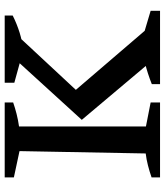

<svg xmlns="http://www.w3.org/2000/svg" viewBox="38 -739 701 817"><g transform="rotate(-90 388.5 -330.5)"><path d="M42 0V-36Q68 -45 93.5 -51.5Q119 -58 144 -61L154 -598L42 -622V-661H361V-625Q338 -617 312.5 -610.5Q287 -604 259 -600V-60L361 -40V0ZM439 0V-35Q484 -53 529 -64Q574 -75 620 -79L751 -40V0ZM583 -582 445 -620V-661H731V-627Q695 -609 658 -597.5Q621 -586 583 -582ZM380 -321 384 -394 685 -43V-10H559L287 -333L576 -650H660L661 -623Z"/></g></svg>

Font: Piazzolla Thin SemiBold
Style: Regular
Weight: 600
Version: Version 2.005